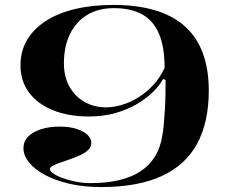

<svg xmlns="http://www.w3.org/2000/svg" viewBox="-20 -743 934 778"><path d="M390 15Q319 15 261 1.5Q203 -12 161.5 -34.5Q120 -57 97.5 -85Q75 -113 75 -142Q75 -170 93.5 -189Q112 -208 145 -219Q178 -230 221 -230Q262 -230 291 -220.5Q320 -211 335 -196Q350 -181 350 -164Q350 -148 338 -136Q326 -124 306.5 -115Q287 -106 266 -98.5Q245 -91 225.5 -84.5Q206 -78 194 -71.5Q182 -65 182 -58Q182 -50 196 -40Q210 -30 233.5 -21.5Q257 -13 286.5 -7Q316 -1 347 -1Q477 -1 549.5 -49Q622 -97 637 -190Q641 -209 643.5 -237Q646 -265 648 -297Q650 -329 650.5 -360.5Q651 -392 651 -419L641 -423Q627 -397 600 -370.5Q573 -344 535 -321.5Q497 -299 448 -285Q399 -271 340 -271Q258 -271 195.5 -296Q133 -321 98 -367.5Q63 -414 63 -479Q63 -535 89.5 -580.5Q116 -626 165.5 -658Q215 -690 284.5 -706.5Q354 -723 440 -723Q535 -723 607.5 -701.5Q680 -680 728.5 -637Q777 -594 801.5 -528.5Q826 -463 826 -376Q826 -248 779 -161Q732 -74 635 -29.5Q538 15 390 15ZM410 -308Q440 -308 474 -318Q508 -328 541 -348.5Q574 -369 601.5 -399Q629 -429 647 -468Q647 -552 624.5 -605.5Q602 -659 556.5 -684.5Q511 -710 441 -710Q379 -710 334 -683Q289 -656 264 -606Q239 -556 239 -486Q239 -431 262 -391Q285 -351 323.5 -329.5Q362 -308 410 -308Z"/></svg>

Font: Kalnia SemiExpanded
Style: Regular
Weight: 400
Width: 6
Designer: Frida Medrano
Foundry: Frida Medrano
Version: Version 1.105